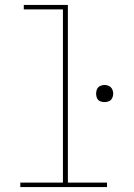

<svg xmlns="http://www.w3.org/2000/svg" viewBox="-20 -755 540 775"><path d="M62 0V-18H234V-717H76V-735H254V-18H412V0ZM402 -343Q395 -343 388 -345Q381 -347 376.5 -351.5Q372 -356 370 -363Q368 -370 368 -377Q368 -384 370 -391Q372 -398 376.5 -402.5Q381 -407 388 -409.5Q395 -412 402 -412Q409 -412 416 -409.5Q423 -407 427.5 -402.5Q432 -398 434.5 -391Q437 -384 437 -377Q437 -370 434.5 -363Q432 -356 427.5 -351.5Q423 -347 416 -345Q409 -343 402 -343Z"/></svg>

Font: Iosevka Term Curly Thin
Style: Regular
Weight: 100
Designer: Belleve Invis
Foundry: Belleve Invis
Version: Version 32.3.0